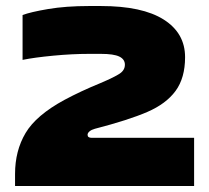

<svg xmlns="http://www.w3.org/2000/svg" viewBox="-20 -618 695 638"><path d="M194 -286Q248 -315 314 -342Q361 -362 378 -373.5Q395 -385 395 -403Q395 -421 376.5 -430Q358 -439 315 -439H276Q220 -439 157 -433Q94 -427 55 -419V-568Q81 -578 140 -588Q199 -598 276 -598H315Q453 -598 524 -553Q595 -508 595 -428Q595 -359 563.5 -316Q532 -273 469.5 -246Q407 -219 295 -190Q284 -187 277.5 -181.5Q271 -176 271 -170Q271 -160 285 -160H625V0H30V-40Q30 -117 65 -176Q100 -235 194 -286Z"/></svg>

Font: Dashboard
Style: Regular
Weight: 400
Designer: jaiki
Version: Version 1.000